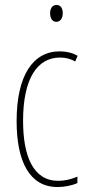

<svg xmlns="http://www.w3.org/2000/svg" viewBox="-20 -744 353 774"><path d="M208 -724C188 -724 182 -706 182 -690C182 -672 190 -656 207 -656C223 -656 233 -670 233 -691C233 -707 227 -724 208 -724ZM212 10C239 10 270 4 292 -6V-32C267 -21 240 -15 215 -15C114 -15 73 -114 73 -257C73 -427 130 -512 222 -512C244 -512 265 -507 283 -496L293 -519C272 -531 248 -537 221 -537C113 -537 47 -440 47 -256C47 -93 99 10 212 10Z"/></svg>

Font: Noto Sans Devanagari UI ExtraCondensed Thin
Style: Regular
Weight: 100
Width: 2
Designer: Jelle Bosma - Monotype Design Team
Foundry: Monotype Imaging Inc.
Version: Version 2.004